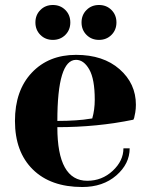

<svg xmlns="http://www.w3.org/2000/svg" viewBox="-20 -735 600 770"><path d="M210 -250Q250 -250 285 -252.5Q320 -255 335 -258L350 -260Q360 -295 360 -335Q360 -418 338 -456.5Q316 -495 285 -495Q210 -495 210 -250ZM310 15Q183 15 111.5 -55.5Q40 -126 40 -250Q40 -372 107.5 -443.5Q175 -515 285 -515Q394 -515 459.5 -457.5Q525 -400 525 -315Q525 -299 522.5 -284Q520 -269 518 -262L515 -255Q370 -225 210 -225Q210 -10 330 -10Q389 -10 432 -50Q475 -90 475 -140H500Q500 -78 446.5 -31.5Q393 15 310 15ZM142 -595Q122 -615 122 -645Q122 -675 142 -695Q162 -715 192 -715Q222 -715 242 -695Q262 -675 262 -645Q262 -615 242 -595Q222 -575 192 -575Q162 -575 142 -595ZM327 -595Q307 -615 307 -645Q307 -675 327 -695Q347 -715 377 -715Q407 -715 427 -695Q447 -675 447 -645Q447 -615 427 -595Q407 -575 377 -575Q347 -575 327 -595Z"/></svg>

Font: Yeseva One
Style: Regular
Weight: 400
Designer: Jovanny Lemonad
Foundry: Jovanny Lemonad
Version: Version 2.000